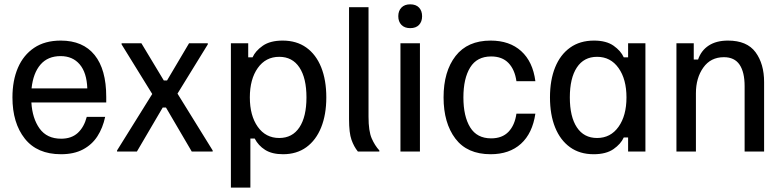

<svg xmlns="http://www.w3.org/2000/svg" viewBox="-20 -700 3615 887"><path d="M261.7 12.5Q151.7 12.5 94.6 -59.6Q37.5 -131.7 37.5 -250Q37.5 -328.3 62.9 -387.1Q88.3 -445.8 137.9 -479.2Q187.5 -512.5 260.8 -512.5Q363.3 -512.5 417.1 -445.8Q470.8 -379.2 470.8 -252.5V-226.7H125Q129.2 -153.3 162.9 -106.2Q196.7 -59.2 262.5 -59.2Q310 -59.2 339.2 -85.8Q368.3 -112.5 380.8 -160H465.8Q455 -109.2 430 -70.4Q405 -31.7 363.3 -9.6Q321.7 12.5 261.7 12.5ZM125.8 -291.7H383.3Q380.8 -364.2 348.3 -402.5Q315.8 -440.8 260 -440.8Q200.8 -440.8 167.1 -401.7Q133.3 -362.5 125.8 -291.7Z M612.5 0H520.8V-5L683.3 -265.8L541.7 -495V-500H633.3L736.7 -328.3H751.7L853.3 -500H940V-495L800 -267.5L962.5 -5V0H865.8L746.7 -203.3H731.7Z M1136.7 166.7H1046.7V-500H1126.7V-435H1146.7Q1160 -465 1194.2 -488.8Q1228.3 -512.5 1285.8 -512.5Q1350 -512.5 1395 -480.4Q1440 -448.3 1463.8 -389.2Q1487.5 -330 1487.5 -250Q1487.5 -170.8 1463.8 -111.7Q1440 -52.5 1395.4 -20Q1350.8 12.5 1287.5 12.5Q1236.7 12.5 1205 -7.5Q1173.3 -27.5 1156.7 -60H1136.7ZM1270 -62.5Q1330.8 -62.5 1363.3 -111.7Q1395.8 -160.8 1395.8 -250Q1395.8 -339.2 1363.3 -388.3Q1330.8 -437.5 1270 -437.5Q1207.5 -437.5 1170.8 -385.8Q1134.2 -334.2 1134.2 -250Q1134.2 -165.8 1170.8 -114.2Q1207.5 -62.5 1270 -62.5Z M1732.5 0H1633.3Q1615 -22.5 1603.8 -54.2Q1592.5 -85.8 1592.5 -149.2V-666.7H1682.5V-160.8Q1682.5 -94.2 1697.1 -60.8Q1711.7 -27.5 1732.5 -5Z M1920 0H1830V-500H1920ZM1875 -570Q1849.2 -570 1834.6 -585Q1820 -600 1820 -625Q1820 -650 1834.6 -665Q1849.2 -680 1875 -680Q1901.7 -680 1915.8 -665Q1930 -650 1930 -625Q1930 -600 1915.8 -585Q1901.7 -570 1875 -570Z M2246.7 12.5Q2138.3 12.5 2083.8 -59.6Q2029.2 -131.7 2029.2 -250Q2029.2 -370 2084.6 -441.2Q2140 -512.5 2246.7 -512.5Q2334.2 -512.5 2387.9 -463.8Q2441.7 -415 2453.3 -325H2365.8Q2358.3 -378.3 2329.2 -408.8Q2300 -439.2 2249.2 -439.2Q2183.3 -439.2 2152.1 -388.3Q2120.8 -337.5 2120.8 -250Q2120.8 -162.5 2152.1 -111.7Q2183.3 -60.8 2249.2 -60.8Q2300 -60.8 2329.2 -91.2Q2358.3 -121.7 2365.8 -175H2453.3Q2440 -84.2 2386.7 -35.8Q2333.3 12.5 2246.7 12.5Z M2722.5 12.5Q2658.3 12.5 2613.3 -20Q2568.3 -52.5 2544.6 -111.2Q2520.8 -170 2520.8 -250Q2520.8 -330 2544.6 -388.8Q2568.3 -447.5 2613.8 -480Q2659.2 -512.5 2724.2 -512.5Q2780.8 -512.5 2814.6 -488.8Q2848.3 -465 2861.7 -435H2881.7V-500H2961.7V0H2881.7V-65H2861.7Q2848.3 -35 2814.2 -11.2Q2780 12.5 2722.5 12.5ZM2738.3 -62.5Q2800.8 -62.5 2837.5 -114.2Q2874.2 -165.8 2874.2 -250Q2874.2 -334.2 2837.5 -385.8Q2800.8 -437.5 2738.3 -437.5Q2677.5 -437.5 2645 -388.3Q2612.5 -339.2 2612.5 -250Q2612.5 -160.8 2645 -111.7Q2677.5 -62.5 2738.3 -62.5Z M3195 0H3105V-500H3185V-425H3205Q3219.2 -466.7 3254.2 -489.6Q3289.2 -512.5 3343.3 -512.5Q3430.8 -512.5 3470.4 -458.8Q3510 -405 3510 -320.8V0H3420V-301.7Q3420 -366.7 3396.7 -401.2Q3373.3 -435.8 3324.2 -435.8Q3263.3 -435.8 3229.2 -387.9Q3195 -340 3195 -269.2Z"/></svg>

Font: Familjen Grotesk Variable
Style: Regular
Weight: 400
Designer: Anders Wikstroem, Jonas Baeckman, Matilda Gysing, Kristian Moeller
Foundry: Familjen STHLM AB
Version: Version 2.000